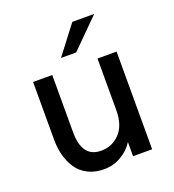

<svg xmlns="http://www.w3.org/2000/svg" viewBox="-129 -790 815 901"><g transform="rotate(-20 279.0 -339.5)"><path d="M225.6 -548.8 333.5 -689.9H442.9L301.3 -548.8ZM238.3 11.2Q193.4 11.2 158.9 -6.1Q124.5 -23.4 104.2 -53.2Q84 -83 74 -120.1Q64 -157.2 64 -199.7V-487.8H159.7V-201.2Q159.7 -75.2 255.4 -75.2Q310.1 -75.2 347.9 -115Q385.7 -154.8 385.7 -229.5V-487.8H481V0H385.7V-70.8Q364.3 -35.6 324.7 -12.2Q285.2 11.2 238.3 11.2Z"/></g></svg>

Font: HK Grotesk Medium
Style: Regular
Weight: 500
Designer: Alfredo Marco Pradil and Stefan Peev
Foundry: Hanken Design Co.
Version: Version 1.045;PS 001.045;hotconv 1.0.88;makeotf.lib2.5.64775